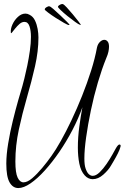

<svg xmlns="http://www.w3.org/2000/svg" viewBox="-20 -860 632 974"><path d="M73 94Q45 94 28.5 65Q12 36 12 -30Q12 -75 21.5 -132.5Q31 -190 45 -247Q59 -304 72.5 -351.5Q86 -399 94 -425Q97 -436 104 -463.5Q111 -491 118.5 -527.5Q126 -564 131.5 -602.5Q137 -641 137 -673Q137 -705 129.5 -727Q122 -749 104 -749Q91 -749 79 -738.5Q67 -728 57 -715.5Q47 -703 41 -695.5Q35 -688 35 -695Q33 -713 43 -735.5Q53 -758 71 -774.5Q89 -791 109 -791Q120 -791 130 -785Q148 -776 157.5 -756Q167 -736 171 -713Q175 -690 175 -670Q175 -600 157.5 -523Q140 -446 116.5 -365Q93 -284 75.5 -202.5Q58 -121 58 -41Q58 17 69.5 41Q81 65 99 65Q119 65 143.5 44Q168 23 194 -8Q220 -39 241 -69Q262 -98 288.5 -145Q315 -192 343 -251Q371 -310 396.5 -374Q422 -438 442 -501Q462 -564 472 -619Q476 -637 487 -647.5Q498 -658 509 -658Q519 -658 526 -649.5Q533 -641 533 -623Q533 -612 530 -597.5Q527 -583 519 -565Q497 -511 476.5 -441.5Q456 -372 441 -300Q426 -228 417 -164Q408 -100 408 -56Q408 -23 414 -6Q421 15 430.5 23.5Q440 32 450 32Q467 32 485.5 14Q504 -4 521 -29Q538 -54 550.5 -76.5Q563 -99 568 -108Q579 -127 586 -127Q590 -127 591.5 -123.5Q593 -120 591 -115Q588 -102 578 -82Q568 -62 557.5 -44.5Q547 -27 543 -20Q530 3 504 26Q478 49 450 49Q440 49 429.5 44.5Q419 40 410 30Q390 8 382.5 -29.5Q375 -67 375 -111Q375 -164 382.5 -219Q390 -274 398 -316Q378 -259 347.5 -200.5Q317 -142 281 -89.5Q245 -37 207.5 4.5Q170 46 135 70Q100 94 73 94ZM386 -734Q379 -736 361 -749Q343 -762 322.5 -778.5Q302 -795 287.5 -809Q273 -823 274 -826Q276 -832 285 -836.5Q294 -841 299 -839Q304 -838 318.5 -822.5Q333 -807 349.5 -787Q366 -767 378 -751.5Q390 -736 390 -735Q390 -733 386 -734ZM329 -733Q324 -733 304.5 -744Q285 -755 262.5 -769.5Q240 -784 223.5 -796.5Q207 -809 207 -812Q207 -818 216 -823.5Q225 -829 230 -828Q235 -828 251 -814Q267 -800 286 -782Q305 -764 319 -750Q333 -736 333 -735Q331 -733 329 -733Z"/></svg>

Font: Inspiration
Style: Regular
Weight: 400
Designer: Robert E. Leuschke
Foundry: Robert E. Leuschke
Version: Version 2.010; ttfautohint (v1.8.3)